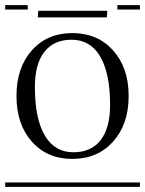

<svg xmlns="http://www.w3.org/2000/svg" viewBox="-29 -728 565 748"><path d="M428.2 -708H516.1V-690.9H428.2ZM-8.8 -708H79.1V-690.9H-8.8ZM-8.8 -17.1H516.1V0H-8.8ZM399.9 -318.8Q399.9 -442.4 361.3 -507.8Q322.8 -573.2 250 -573.2Q180.7 -573.2 143.8 -525.9Q106.9 -478.5 106.9 -389.2Q106.9 -265.6 145.5 -200.2Q184.1 -134.8 256.8 -134.8Q326.2 -134.8 363 -182.1Q399.9 -229.5 399.9 -318.8ZM95 -176.3Q35.2 -243.7 35.2 -354Q35.2 -464.4 95 -531.7Q154.8 -599.1 252.9 -599.1Q351.1 -599.1 411.6 -531.7Q472.2 -464.4 472.2 -354Q472.2 -243.7 411.6 -176.3Q351.1 -108.9 252.9 -108.9Q154.8 -108.9 95 -176.3ZM387.2 -660.2H118.2L120.1 -686H389.2Z"/></svg>

Font: FoglihtenFr02
Style: Regular
Weight: 500
Version: Version 0.68